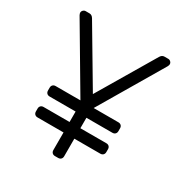

<svg xmlns="http://www.w3.org/2000/svg" viewBox="-163 -827 912 954"><g transform="rotate(30 293.0 -350.0)"><path d="M485 -685Q494 -700 508 -700H530Q538 -700 544 -694Q550 -688 550 -680Q550 -675 546 -667L331 -303H473Q483 -303 489 -297Q495 -291 495 -281V-265Q495 -255 489 -249Q483 -243 473 -243H324V-183H473Q483 -183 489 -177Q495 -171 495 -161V-145Q495 -135 489 -129Q483 -123 473 -123H324V-22Q324 -12 318 -6Q312 0 302 0H284Q274 0 268 -6Q262 -12 262 -22V-123H113Q103 -123 97 -129Q91 -135 91 -145V-161Q91 -171 97 -177Q103 -183 113 -183H262V-243H113Q103 -243 97 -249Q91 -255 91 -265V-281Q91 -291 97 -297Q103 -303 113 -303H255L40 -667Q36 -675 36 -680Q36 -688 42 -694Q48 -700 56 -700H78Q92 -700 101 -685L293 -361Z"/></g></svg>

Font: Rubik
Style: Regular
Weight: 300
Designer: Hubert & Fischer
Foundry: Hubert & Fischer
Version: Version 1.100